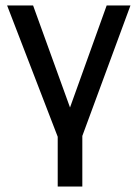

<svg xmlns="http://www.w3.org/2000/svg" viewBox="-20 -504 503 702"><path d="M281 -7V178H191V-4L6 -484H101L236 -111L370 -484H457Z"/></svg>

Font: Play
Style: Regular
Weight: 400
Designer: Jonas Hecksher (Cyrillic expansion: Cyreal)
Foundry: Jonas Hecksher, Playtype, e-types AS
Version: Version 2.101; ttfautohint (v1.5.65-e2d9)